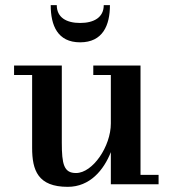

<svg xmlns="http://www.w3.org/2000/svg" viewBox="-20 -714 668 744"><path d="M200 -694H176.5C176.5 -615.5 203 -550 290.5 -550C378 -550 406 -615.5 406 -694H382C382 -646.5 344 -625 290.5 -625C237 -625 200 -646.5 200 -694ZM219.5 -460H34.5V-423.5H104.5V-141C104.5 -54 127 10 242.5 10C328.5 10 382 -55 409.5 -124.5V0H594.5V-36.5H524.5V-460H341.5V-423.5H409.5V-235.5C409.5 -147 339.5 -43.5 274.5 -43.5C227.5 -43.5 219.5 -77.5 219.5 -161.5Z"/></svg>

Font: Bodoni* 06pt Medium
Style: Regular
Weight: 500
Version: Version 2.3